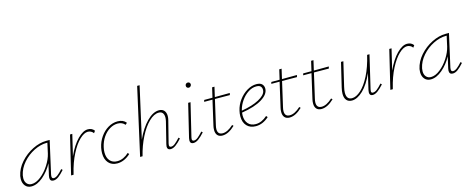

<svg xmlns="http://www.w3.org/2000/svg" viewBox="-37 -1336 4806 1967"><g transform="rotate(-15 2366.0 -352.0)"><path d="M469 -77Q434 -37 406 -16.5Q378 4 352 4Q315 4 315 -34Q315 -45 318 -57L346 -180Q305 -103 242 -49.5Q179 4 118 4Q77 4 53.5 -24Q30 -52 30 -96Q30 -113 33 -129Q49 -205 105.5 -269Q162 -333 237.5 -370.5Q313 -408 384 -408H420L342 -61Q340 -47 340 -43Q340 -19 361 -19Q380 -19 403 -36.5Q426 -54 457 -89ZM366 -278 390 -387H381Q317 -387 248 -353Q179 -319 127 -259.5Q75 -200 60 -129Q57 -113 57 -98Q57 -62 76 -40.5Q95 -19 126 -19Q173 -19 224 -59Q275 -99 314 -160Q353 -221 366 -278Z M893 -379 877 -357Q867 -372 851 -380Q835 -388 818 -388Q779 -388 731 -342.5Q683 -297 638.5 -210.5Q594 -124 566 -7L564 0H538L636 -408H660L607 -185Q656 -293 715 -352.5Q774 -412 825 -412Q869 -412 893 -379Z M1135 -390Q1092 -390 1051 -365.5Q1010 -341 979.5 -296.5Q949 -252 936 -195Q929 -167 929 -138Q929 -82 957 -50Q985 -18 1034 -18Q1068 -18 1099.5 -32.5Q1131 -47 1157 -72L1170 -58Q1140 -29 1103.5 -12.5Q1067 4 1029 4Q970 4 936.5 -34Q903 -72 903 -137Q903 -164 909 -194Q922 -256 957 -306Q992 -356 1040 -384Q1088 -412 1140 -412Q1200 -412 1230 -373L1212 -356Q1183 -390 1135 -390Z M1713 -77Q1677 -37 1648.5 -16.5Q1620 4 1594 4Q1559 4 1559 -31Q1559 -36 1563 -56L1620 -285Q1625 -308 1625 -325Q1625 -355 1611.5 -372Q1598 -389 1571 -389Q1520 -389 1466 -336.5Q1412 -284 1367 -195Q1322 -106 1296 0H1270L1429 -711H1455L1333 -167Q1384 -279 1450 -345.5Q1516 -412 1580 -412Q1614 -412 1633 -390.5Q1652 -369 1652 -332Q1652 -312 1646 -288L1588 -59Q1585 -49 1585 -40Q1585 -19 1606 -19Q1625 -19 1647 -36.5Q1669 -54 1701 -89Z M1910 -582Q1910 -594 1918 -602Q1926 -610 1938 -610Q1950 -610 1957.5 -602Q1965 -594 1964 -581Q1962 -570 1954 -563Q1946 -556 1936 -556Q1924 -556 1917 -563.5Q1910 -571 1910 -582ZM1801 -31Q1801 -43 1804 -56L1889 -408H1914L1830 -59Q1827 -49 1827 -40Q1827 -19 1848 -19Q1867 -19 1889 -36.5Q1911 -54 1943 -89L1955 -77Q1919 -37 1890.5 -16.5Q1862 4 1836 4Q1801 4 1801 -31Z M2104 -114Q2098 -90 2098 -72Q2098 -15 2151 -15Q2203 -15 2265 -72L2277 -60Q2207 7 2143 7Q2109 7 2091 -13Q2073 -33 2073 -69Q2073 -93 2078 -113L2138 -375H2050L2055 -394H2143L2167 -498H2192L2168 -394L2327 -395L2322 -374L2164 -375Z M2690 -345Q2690 -286 2613 -238Q2536 -190 2396 -168Q2394 -148 2394 -138Q2394 -83 2422.5 -50.5Q2451 -18 2503 -18Q2566 -18 2625 -71L2638 -56Q2573 3 2499 3Q2438 3 2403.5 -34Q2369 -71 2369 -135Q2369 -165 2376 -194Q2389 -252 2425.5 -302Q2462 -352 2512 -382Q2562 -412 2612 -412Q2653 -412 2671.5 -393Q2690 -374 2690 -345ZM2664 -341Q2664 -361 2651 -375.5Q2638 -390 2605 -390Q2561 -390 2519 -362.5Q2477 -335 2445.5 -290Q2414 -245 2401 -195L2399 -188Q2514 -207 2584 -244.5Q2654 -282 2663 -326Q2664 -330 2664 -341Z M2816 -114Q2810 -90 2810 -72Q2810 -15 2863 -15Q2915 -15 2977 -72L2989 -60Q2919 7 2855 7Q2821 7 2803 -13Q2785 -33 2785 -69Q2785 -93 2790 -113L2850 -375H2762L2767 -394H2855L2879 -498H2904L2880 -394L3039 -395L3034 -374L2876 -375Z M3154 -114Q3148 -90 3148 -72Q3148 -15 3201 -15Q3253 -15 3315 -72L3327 -60Q3257 7 3193 7Q3159 7 3141 -13Q3123 -33 3123 -69Q3123 -93 3128 -113L3188 -375H3100L3105 -394H3193L3217 -498H3242L3218 -394L3377 -395L3372 -374L3214 -375Z M3855 -77Q3819 -37 3790.5 -16.5Q3762 4 3737 4Q3704 4 3704 -31Q3704 -43 3707 -56L3747 -227Q3698 -114 3636 -55Q3574 4 3517 4Q3481 4 3460.5 -19Q3440 -42 3440 -87Q3440 -116 3449 -153L3510 -408H3535L3475 -154Q3466 -117 3466 -91Q3466 -19 3524 -19Q3568 -19 3618 -63.5Q3668 -108 3713 -196Q3758 -284 3787 -408H3812L3730 -59Q3727 -47 3727 -39Q3727 -19 3745 -19Q3766 -19 3788.5 -36Q3811 -53 3843 -89Z M4279 -379 4263 -357Q4253 -372 4237 -380Q4221 -388 4204 -388Q4165 -388 4117 -342.5Q4069 -297 4024.5 -210.5Q3980 -124 3952 -7L3950 0H3924L4022 -408H4046L3993 -185Q4042 -293 4101 -352.5Q4160 -412 4211 -412Q4255 -412 4279 -379Z M4704 -77Q4669 -37 4641 -16.5Q4613 4 4587 4Q4550 4 4550 -34Q4550 -45 4553 -57L4581 -180Q4540 -103 4477 -49.5Q4414 4 4353 4Q4312 4 4288.5 -24Q4265 -52 4265 -96Q4265 -113 4268 -129Q4284 -205 4340.5 -269Q4397 -333 4472.5 -370.5Q4548 -408 4619 -408H4655L4577 -61Q4575 -47 4575 -43Q4575 -19 4596 -19Q4615 -19 4638 -36.5Q4661 -54 4692 -89ZM4601 -278 4625 -387H4616Q4552 -387 4483 -353Q4414 -319 4362 -259.5Q4310 -200 4295 -129Q4292 -113 4292 -98Q4292 -62 4311 -40.5Q4330 -19 4361 -19Q4408 -19 4459 -59Q4510 -99 4549 -160Q4588 -221 4601 -278Z"/></g></svg>

Font: Ysabeau Infant Extralight
Style: Italic
Weight: 200
Italic angle: -12°
Designer: Christian Thalmann (Catharsis Fonts)
Version: Version 0.003